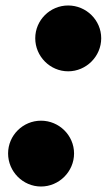

<svg xmlns="http://www.w3.org/2000/svg" viewBox="-20 -670 389 700"><path d="M108.5 -530.5C108.5 -464.5 162.5 -410 228.5 -410C294.5 -410 349 -464.5 349 -530.5C349 -596.5 294.5 -650 228.5 -650C162.5 -650 108.5 -596.5 108.5 -530.5ZM9.5 -110.5C9.5 -44.5 63.5 10 129.5 10C195.5 10 250 -44.5 250 -110.5C250 -176.5 195.5 -230 129.5 -230C63.5 -230 9.5 -176.5 9.5 -110.5Z"/></svg>

Font: Bodoni* 24pt Fatface
Style: Italic
Weight: 900
Italic angle: -13°
Version: Version 2.3